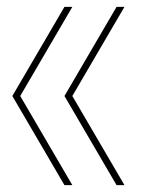

<svg xmlns="http://www.w3.org/2000/svg" viewBox="-20 -540 423 560"><path d="M168 0 16 -260 168 -520H191L39 -260L191 0ZM320 0 168 -260 320 -520H343L191 -260L343 0Z"/></svg>

Font: M PLUS 1 Thin
Style: Regular
Weight: 100
Designer: Coji Morishita
Foundry: UNDERFOREST DESIGN
Version: Version 1.001